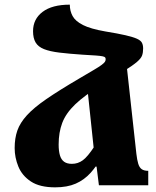

<svg xmlns="http://www.w3.org/2000/svg" viewBox="-20 -796 671 825"><path d="M217 9Q151 9 113 -16Q75 -41 59 -80Q43 -119 43 -160Q43 -202 54.5 -235Q66 -268 95.5 -300.5Q125 -333 179.5 -370.5Q234 -408 321 -459Q360 -482 383 -495.5Q406 -509 416.5 -517Q427 -525 430.5 -530Q434 -535 434 -541Q434 -546 432 -549Q430 -552 421 -554Q412 -556 391.5 -557.5Q371 -559 335 -561Q276 -565 235 -570Q194 -575 169 -585Q144 -595 133 -613.5Q122 -632 122 -662Q122 -714 163 -745Q204 -776 280 -776Q280 -749 292 -727Q304 -705 336.5 -688.5Q369 -672 432 -661Q487 -652 519.5 -644.5Q552 -637 568.5 -629.5Q585 -622 590 -612Q595 -602 595 -588Q595 -570 590.5 -557.5Q586 -545 568.5 -530Q551 -515 514.5 -492Q478 -469 415 -430Q343 -386 303 -347.5Q263 -309 247.5 -268Q232 -227 232 -175Q232 -147 237.5 -128.5Q243 -110 255.5 -101Q268 -92 289 -92Q315 -92 336 -107.5Q357 -123 385 -166L420 -128Q397 -84 369.5 -53.5Q342 -23 305.5 -7Q269 9 217 9ZM520 -553 566 -135Q569 -109 574 -92.5Q579 -76 589 -69Q599 -62 617 -62V0H405L395 -80H391L351 -459Z"/></svg>

Font: Noto Serif Armenian Black
Style: Regular
Weight: 900
Version: Version 2.007